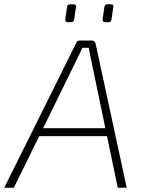

<svg xmlns="http://www.w3.org/2000/svg" viewBox="-44 -880 668 900"><path d="M387 -690Q394 -690 398.5 -686Q403 -682 404 -676L550 0H508L383 -600Q380 -615 377.5 -628.5Q375 -642 372 -656H342Q336 -642 329 -627.5Q322 -613 315 -599L21 0H-24L313 -678Q315 -685 320 -687.5Q325 -690 331 -690ZM477 -279 472 -242H122L127 -279ZM299 -860Q308 -860 310.5 -856.5Q313 -853 312 -845L304 -792Q303 -783 299.5 -779.5Q296 -776 287 -776H275Q260 -776 262 -791L270 -845Q271 -853 274.5 -856.5Q278 -860 286 -860ZM474 -860Q483 -860 485.5 -856.5Q488 -853 487 -845L479 -792Q478 -783 474.5 -779.5Q471 -776 462 -776H450Q435 -776 437 -791L445 -845Q446 -853 449.5 -856.5Q453 -860 461 -860Z"/></svg>

Font: Exo 2 ExtraLight
Style: Italic
Weight: 250
Italic angle: -8°
Designer: Natanael Gama
Foundry: Natanael Gama
Version: Version 2.010